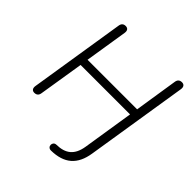

<svg xmlns="http://www.w3.org/2000/svg" viewBox="-237 -874 1230 1230"><g transform="rotate(45 378.0 -259.5)"><path d="M422 192C539 190 604 135 622 18L732 -674C736 -698 725 -711 706 -711C685 -711 674 -700 671 -680L625 -385H176L222 -674C226 -698 216 -711 196 -711C176 -711 165 -700 162 -680L59 -31C55 -7 65 6 84 6C105 6 116 -5 119 -25L168 -330H616L561 19C547 104 501 140 419 141C386 142 385 193 422 192Z"/></g></svg>

Font: SN Pro Light
Style: Italic
Weight: 300
Italic angle: -8.99998°
Designer: Tobias Whetton
Foundry: Supernotes
Version: Version 1.001;Glyphs 3.2 (3249)